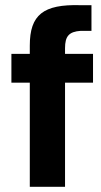

<svg xmlns="http://www.w3.org/2000/svg" viewBox="-20 -721 391 741"><path d="M95 -545V-513H24V-402H95V0H231V-402H339V-513H231V-535C231 -581 246 -599 292 -602H333V-701H290C147 -705 95 -664 95 -545Z"/></svg>

Font: Vanilla Cream ExtraBold
Style: Regular
Weight: 800
Designer: Jeremy Tribby, Jinavaṁso
Foundry: Tribby Type
Version: Version 1.422;Glyphs 3.1.2 (3151)